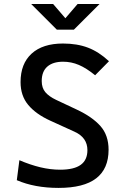

<svg xmlns="http://www.w3.org/2000/svg" viewBox="-20 -918 626 948"><path d="M269 9.8Q210 9.8 158.4 0.2Q106.9 -9.3 63 -28.3L75.7 -127Q129.4 -104 179.4 -92Q229.5 -80.1 276.9 -80.1Q345.2 -80.1 378.4 -104Q411.6 -127.9 411.6 -176.8Q411.6 -238.8 348.1 -267.6L228 -322.3Q157.2 -354.5 119.4 -399.9Q81.5 -445.3 81.5 -512.7Q81.5 -603.5 136.2 -653.3Q190.9 -703.1 291 -703.1Q360.8 -703.1 414.6 -682.6Q468.3 -662.1 518.1 -615.7L449.7 -546.4Q406.7 -581.5 369.4 -597.4Q332 -613.3 291.5 -613.3Q241.2 -613.3 213.6 -589.1Q186 -564.9 186 -517.6Q186 -483.9 204.1 -462.6Q222.2 -441.4 257.3 -424.8L358.9 -377Q436 -340.8 476.1 -295.4Q516.1 -250 516.1 -178.7Q516.1 -84.5 454.8 -37.4Q393.6 9.8 269 9.8ZM260.7 -771.5 133.8 -898.4H242.2L307.6 -822.3H297.9L363.3 -898.4H471.7L344.7 -771.5Z"/></svg>

Font: Cascadia Code PL
Style: Regular
Weight: 400
Monospace: yes
Designer: Aaron Bell
Foundry: Saja Typeworks
Version: Version 2102.003